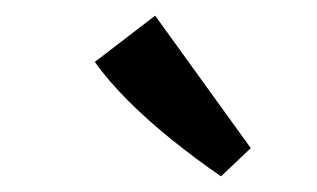

<svg xmlns="http://www.w3.org/2000/svg" viewBox="-20 -688 404 245"><path d="M300 -499 262 -463Q230 -485 199.5 -509.5Q169 -534 143.5 -559.5Q118 -585 101 -609L178 -668Z"/></svg>

Font: Rasa
Style: Bold Italic
Weight: 700
Italic angle: -7.10001°
Designer: Anna Giedrys (Yrsa+Rasa design), David Brezina (Yrsa art-direction, Rasa art-direction, design)
Foundry: Rosetta Type Foundry
Version: Version 2.004